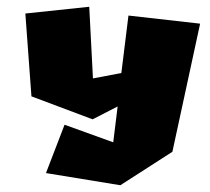

<svg xmlns="http://www.w3.org/2000/svg" viewBox="-20 -540 621 568"><path d="M55 -500 73 -255 254 -187 328 -225 315 -119 171 -171 116 -28 336 8 490 -91 572 -470 360 -494 339 -324 255 -308 244 -520Z"/></svg>

Font: Super Mario
Style: Regular
Weight: 400
Version: Version 1.0